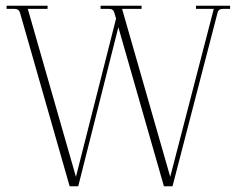

<svg xmlns="http://www.w3.org/2000/svg" viewBox="-20 -650 826 670"><path d="M223 0 50 -605Q46 -619 31 -619H3V-630H146V-619H77L245 -33L385 -585L379 -605Q376 -619 360 -619H331V-630H474V-619H406L574 -33L726 -619H664V-630H783V-619H758Q742 -619 739 -605L582 0H552L393 -555L253 0Z"/></svg>

Font: Arapey Thin-Display
Style: Regular
Weight: 100
Designer: Eduardo Rodriguez Tunni
Foundry: Eduardo Rodriguez Tunni
Version: Version 4.000